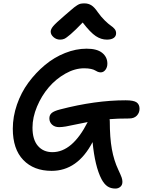

<svg xmlns="http://www.w3.org/2000/svg" viewBox="-20 -994 840 1128"><path d="M333 -761.2Q311 -761.2 294.4 -775.9Q277.8 -790.5 277.8 -808.1Q277.8 -822.3 292.2 -839.8Q306.6 -857.4 360.8 -903.8Q373.5 -914.6 390.9 -929.7Q408.2 -944.8 415.3 -950.4Q422.4 -956.1 433.3 -963.1Q444.3 -970.2 453.6 -972.2Q462.9 -974.1 476.1 -974.1Q499.5 -974.1 517.3 -962.6Q535.2 -951.2 554.2 -922.9Q574.2 -894.5 596.4 -873Q618.7 -851.6 631.6 -843Q644.5 -834.5 653.3 -823.7Q662.1 -813 662.1 -798.8Q662.1 -780.8 647.9 -771Q633.8 -761.2 607.9 -761.2Q574.2 -761.2 542.7 -782Q511.2 -802.7 465.8 -861.8Q421.9 -815.9 395.3 -793.2Q368.7 -770.5 357.7 -765.9Q346.7 -761.2 333 -761.2ZM327.1 -247.1Q301.8 -247.1 285.9 -261.7Q270 -276.4 270 -298.8Q270 -317.9 283.4 -329.8Q296.9 -341.8 333 -351.1Q539.6 -404.8 717.8 -404.8Q766.1 -404.8 783 -392.3Q799.8 -379.9 799.8 -355Q799.8 -331.5 783.9 -314.7Q768.1 -297.9 737.8 -297.9Q669.4 -297.9 624 -293.9Q624 -292 624.5 -288.1Q625 -284.2 625 -282.2Q625 -185.1 637.2 -117.9Q649.4 -50.8 674.8 2.9Q689.9 35.2 694.6 48.6Q699.2 62 699.2 74.2Q699.2 93.3 687 103.5Q674.8 113.8 658.2 113.8Q630.4 113.8 611.1 100.6Q591.8 87.4 576.2 58.1Q537.6 -16.6 523.9 -159.2Q435.5 9.8 283.2 9.8Q178.2 9.8 116.7 -54.2Q55.2 -118.2 55.2 -237.8Q55.2 -308.6 79.6 -379.4Q104 -450.2 146.7 -508.3Q189.5 -566.4 243.9 -611.8Q298.3 -657.2 362.3 -682.6Q426.3 -708 488.8 -708Q550.3 -708 580.6 -683.3Q610.8 -658.7 610.8 -620.1Q610.8 -598.6 599.4 -583.7Q587.9 -568.8 571.8 -568.8Q562.5 -568.8 553.7 -572.5Q544.9 -576.2 537.8 -580.8Q530.8 -585.4 514.2 -589.1Q497.6 -592.8 474.1 -592.8Q419.4 -592.8 363.8 -561.3Q308.1 -529.8 266.1 -480.5Q224.1 -431.2 197.5 -367.9Q170.9 -304.7 170.9 -244.1Q170.9 -173.8 202.6 -137Q234.4 -100.1 288.1 -100.1Q405.3 -100.1 495.1 -276.9Q466.3 -272 428 -263.4Q389.6 -254.9 366.9 -251Q344.2 -247.1 327.1 -247.1Z"/></svg>

Font: Shantell Sans Irregular
Style: Regular
Weight: 500
Designer: Stephen Nixon, Anya Danilova, Shantell Martin
Foundry: Arrow Type
Version: Version 1.006;[9816181b4]